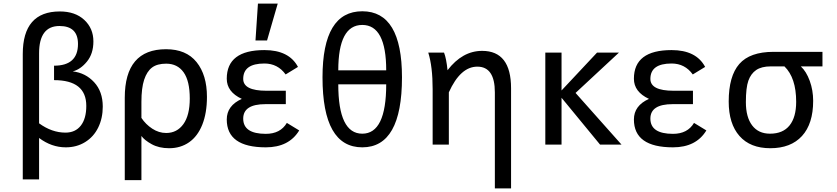

<svg xmlns="http://www.w3.org/2000/svg" viewBox="-20 -806 4662 1070"><path d="M552.7 -211.9Q552.7 -147 527.3 -95.2Q502 -43.5 454.6 -14.2Q407.2 15.1 346.7 15.1Q267.1 15.1 197.8 -37.1V193.8H106.9V-504.9Q106.9 -742.2 313.5 -742.2Q398.9 -742.2 449.7 -695.1Q500.5 -647.9 500.5 -575.2Q500.5 -506.8 464.6 -462.9Q428.7 -418.9 385.3 -408.2Q456.5 -399.9 504.6 -347.9Q552.7 -295.9 552.7 -211.9ZM197.8 -118.7Q269 -66.9 344.7 -66.9Q399.9 -66.9 430.4 -106Q460.9 -145 460.9 -215.8Q460.9 -359.4 281.2 -359.4V-439.9Q414.6 -439.9 414.6 -561Q414.6 -611.3 388.7 -636.2Q362.8 -661.1 311.5 -661.1Q197.8 -661.1 197.8 -508.8Z M768.1 197.8H675.3V-261.2Q675.3 -531.7 905.3 -531.7Q1017.6 -531.7 1075.4 -460Q1133.3 -388.2 1133.3 -266.1Q1133.3 -176.3 1107.4 -111.3Q1081.5 -46.4 1033.9 -13.2Q986.3 20 922.4 20Q866.2 20 825.4 -2.4Q784.7 -24.9 768.1 -48.3ZM906.2 -64.9Q966.3 -64.9 1002 -114.3Q1037.6 -163.6 1037.6 -256.8Q1037.6 -355 1003.2 -403.1Q968.8 -451.2 906.2 -451.2Q856 -451.2 827.4 -429.7Q798.8 -408.2 783.4 -361.8Q768.1 -315.4 768.1 -238.8V-148.9Q792 -112.8 828.6 -88.9Q865.2 -64.9 906.2 -64.9Z M1461.4 15.1Q1243.7 15.1 1243.7 -140.1Q1243.7 -217.3 1327.6 -254.9Q1243.7 -293.9 1243.7 -367.2Q1243.7 -526.9 1453.6 -526.9Q1590.8 -526.9 1640.6 -433.1L1571.8 -391.1Q1527.8 -452.1 1453.6 -452.1Q1335.4 -452.1 1335.4 -366.2Q1335.4 -300.3 1464.4 -300.3H1572.8V-225.6H1459.5Q1335.4 -225.6 1335.4 -145Q1335.4 -60.1 1461.4 -60.1Q1542.5 -60.1 1578.6 -121.1L1647.5 -79.1Q1590.3 15.1 1461.4 15.1ZM1468.3 -580.6H1403.8L1417.5 -786.1H1527.8Z M2132.3 -414.1Q2132.3 -667 1999 -667Q1865.2 -667 1865.2 -414.1ZM1999 -743.2Q2220.2 -743.2 2220.2 -375Q2220.2 15.1 1999 15.1Q1777.3 15.1 1777.3 -375Q1777.3 -743.2 1999 -743.2ZM1865.2 -335.9Q1865.2 -61 1999 -61Q2132.3 -61 2132.3 -335.9Z M2828.1 244.1H2737.8V-291Q2737.8 -434.6 2640.1 -434.6Q2545.9 -434.6 2481.4 -291.5V0H2391.1V-309.1Q2391.1 -435.5 2366.7 -512.7H2454.6Q2467.3 -481 2474.1 -414.6Q2556.6 -522.5 2667 -522.5Q2828.1 -522.5 2828.1 -314Z M3443.8 0H3324.2L3109.4 -261.2V0H3019V-512.7H3109.4V-301.8L3307.1 -512.7H3429.2L3187.5 -288.1Z M3730.5 15.1Q3512.7 15.1 3512.7 -140.1Q3512.7 -217.3 3596.7 -254.9Q3512.7 -293.9 3512.7 -367.2Q3512.7 -526.9 3722.7 -526.9Q3859.9 -526.9 3909.7 -433.1L3840.8 -391.1Q3796.9 -452.1 3722.7 -452.1Q3604.5 -452.1 3604.5 -366.2Q3604.5 -300.3 3733.4 -300.3H3841.8V-225.6H3728.5Q3604.5 -225.6 3604.5 -145Q3604.5 -60.1 3730.5 -60.1Q3811.5 -60.1 3847.7 -121.1L3916.5 -79.1Q3859.4 15.1 3730.5 15.1Z M4272.9 20Q4161.1 20 4101.1 -48.1Q4041 -116.2 4041 -240.2Q4041 -381.8 4100.1 -449.5Q4159.2 -517.1 4291 -517.1H4563.5V-436H4442.9Q4473.6 -407.7 4492.7 -355.2Q4511.7 -302.7 4511.7 -244.1Q4511.7 -116.2 4449.5 -48.1Q4387.2 20 4272.9 20ZM4271 -61Q4343.3 -61 4380.1 -106.9Q4417 -152.8 4417 -238.8Q4417 -372.6 4351.6 -436H4274.9Q4224.1 -436 4194.3 -415.8Q4164.6 -395.5 4150.6 -356.4Q4136.7 -317.4 4136.7 -236.8Q4136.7 -153.3 4171.6 -107.2Q4206.5 -61 4271 -61Z"/></svg>

Font: Cadman
Style: Regular
Weight: 400
Designer: Paul James MIller
Foundry: High-Logic / Made with FontCreator
Version: Version 2.114;March 28, 2021;FontCreator 13.0.0.2683 64-bit